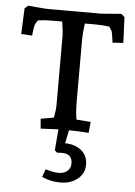

<svg xmlns="http://www.w3.org/2000/svg" viewBox="-54 -578 599 854"><g transform="rotate(5 245.0 -150.5)"><path d="M342 -479H295Q289 -437 289 -405V-133Q289 -83 295 -50L359 -45L354 4Q316 1 266 0L254 59Q299 60 327 83Q355 106 355 146Q355 186 324 210.5Q293 235 248 235Q203 235 165 217L178 182Q213 193 236.5 193Q260 193 275 180.5Q290 168 290 146Q290 103 243 103L222 104L211 94L219 0L140 4L136 -40L194 -50Q201 -82 201 -110V-410Q201 -434 194 -479H149Q120 -479 86 -475Q74 -459 71.5 -446Q69 -433 66 -405L17 -408L22 -523L37 -536Q110 -529 126 -529H364L453 -536L468 -523L473 -408L425 -405Q425 -407 422 -426.5Q419 -446 417.5 -452.5Q416 -459 404 -475Q372 -479 342 -479Z"/></g></svg>

Font: Andada SC
Style: Regular
Weight: 400
Designer: Carolina Giovagnoli
Foundry: Carolina Giovagnoli
Version: Version 1.003